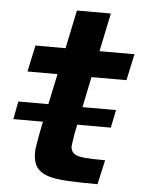

<svg xmlns="http://www.w3.org/2000/svg" viewBox="-49 -698 552 738"><g transform="rotate(5 226.5 -329.0)"><path d="M11 -221 24 -290H401L387 -221ZM355 0Q288 0 240 -2.5Q192 -5 162.5 -14.5Q133 -24 119 -44.5Q105 -65 105 -100Q105 -111 108 -130Q111 -149 115 -170Q119 -191 122 -206L165 -408H49L71 -510H187L218 -658H349L318 -510H453L431 -408H296L258 -224Q253 -202 250 -184.5Q247 -167 245.5 -155.5Q244 -144 243 -137Q243 -120 254 -110Q265 -100 293.5 -97Q322 -94 376 -94Z"/></g></svg>

Font: Saira Expanded SemiBold
Style: Italic
Weight: 600
Width: 7
Italic angle: -12°
Designer: Hector Gatti with collaboration of the Omnibus-Type team
Foundry: Omnibus-Type
Version: Version 1.101